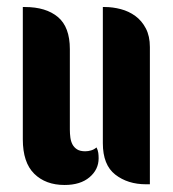

<svg xmlns="http://www.w3.org/2000/svg" viewBox="-20 -527 492 547"><path d="M179 -158Q179 -146 180.5 -135Q182 -124 186.5 -115.5Q191 -107 199.5 -101.5Q208 -96 223 -96Q231 -96 239.5 -98.5Q248 -101 255 -107Q259 -99 260 -91.5Q261 -84 261 -76Q261 -44 235 -22Q209 0 164 0Q110 0 77.5 -32Q45 -64 45 -130V-507H51Q111 -507 145 -478.5Q179 -450 179 -387ZM407 -2H396Q344 -2 308.5 -29.5Q273 -57 273 -119V-507H279Q301 -507 324 -501Q347 -495 365.5 -481.5Q384 -468 395.5 -446Q407 -424 407 -393Z"/></svg>

Font: Kenia
Style: Regular
Weight: 400
Designer: Julia Petretta
Foundry: Julia Petretta
Version: Version 1.001